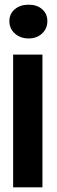

<svg xmlns="http://www.w3.org/2000/svg" viewBox="-20 -585 244 819"><path d="M36 214H161V-352H36ZM102 -565Q66 -565 43 -545.5Q20 -526 20 -495Q20 -463 43.5 -442Q67 -421 102 -421Q137 -421 159.5 -442Q182 -463 182 -495Q182 -526 160 -545.5Q138 -565 102 -565Z"/></svg>

Font: Josefin Sans Thin
Style: Bold
Weight: 700
Version: Version 2.000